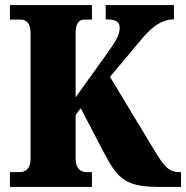

<svg xmlns="http://www.w3.org/2000/svg" viewBox="-20 -734 731 754"><path d="M19 0H341V-58H320C297 -58 277 -73 277 -109V-283L297 -309L392 -127C444 -29 478 0 605 0H691V-58H685C644 -58 625 -79 586 -144L412 -432L529 -572C569 -621 610 -658 663 -658V-714H395V-658C436 -658 450 -648 450 -625C450 -593 430 -566 397 -519L277 -352V-605C277 -641 290 -657 311 -657H341V-714H19V-657H62C84 -657 100 -641 100 -606V-110C100 -72 81 -58 56 -58H19Z"/></svg>

Font: Noto Serif Georgian Condensed Black
Style: Regular
Weight: 900
Width: 3
Designer: Monotype Design Team, Akaki Razmadze
Foundry: Google LLC
Version: Version 2.003